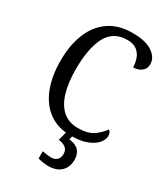

<svg xmlns="http://www.w3.org/2000/svg" viewBox="-230 -829 1031 1175"><g transform="rotate(30 285.5 -242.0)"><path d="M335 10Q243 10 180 -36Q117 -82 84.5 -164.5Q52 -247 52 -358Q52 -467 85.5 -549.5Q119 -632 185.5 -678Q252 -724 350 -724Q444 -724 491.5 -691Q539 -658 539 -611Q539 -580 516 -561.5Q493 -543 457 -543Q457 -574 446.5 -603.5Q436 -633 411.5 -652Q387 -671 345 -671Q245 -671 202 -588.5Q159 -506 159 -358Q159 -265 179 -196.5Q199 -128 241 -90Q283 -52 350 -52Q418 -52 456.5 -78.5Q495 -105 519 -140Q536 -129 536 -102Q536 -78 515 -52Q494 -26 449.5 -8Q405 10 335 10ZM307 240Q292 240 272 237Q252 234 235 229V178Q271 186 298 186Q324 186 339 170.5Q354 155 354 130Q354 101 334.5 86Q315 71 285 69L305 -9H349L340 34Q385 38 407.5 62Q430 86 430 126Q430 179 398 209.5Q366 240 307 240Z"/></g></svg>

Font: Noto Serif Khmer SemiCondensed
Style: Regular
Weight: 400
Width: 4
Designer: Danh Hong and the Monotype Design Team
Foundry: Monotype Imaging Inc.
Version: Version 2.004; ttfautohint (v1.8.4.7-5d5b)